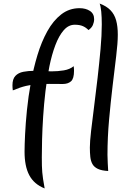

<svg xmlns="http://www.w3.org/2000/svg" viewBox="-20 -946 743 1079"><path d="M231 113Q201 101 179.5 82.5Q158 64 144.5 38.5Q131 13 124.5 -20Q118 -53 118 -93Q118 -130 121 -191.5Q124 -253 131.5 -328Q139 -403 153.5 -482.5Q168 -562 190.5 -636.5Q213 -711 246 -770.5Q279 -830 324 -865Q369 -900 427 -900Q462 -900 485.5 -884.5Q509 -869 509 -838Q509 -822 502 -805.5Q495 -789 477 -777Q464 -791 446 -799Q428 -807 400 -807Q365 -807 338 -776Q311 -745 291 -692Q271 -639 257.5 -572.5Q244 -506 235.5 -433.5Q227 -361 222.5 -291Q218 -221 216.5 -162Q215 -103 215 -63Q215 -34 215.5 -14.5Q216 5 217.5 22Q219 39 222 60Q225 81 231 113ZM52 -438Q51 -444 50.5 -452Q50 -460 50 -467Q50 -502 66.5 -519.5Q83 -537 111 -542.5Q139 -548 173 -548Q197 -548 222 -546.5Q247 -545 270 -545Q305 -545 338.5 -550.5Q372 -556 394 -574Q395 -569 395.5 -562Q396 -555 396 -548Q396 -504 379 -489Q362 -474 333 -474Q292 -474 257.5 -474.5Q223 -475 191 -473Q159 -471 125.5 -463Q92 -455 52 -438ZM485 -117Q485 -150 492 -211Q499 -272 509 -349Q519 -426 528.5 -509Q538 -592 545 -670Q552 -748 552 -809Q552 -850 549 -880.5Q546 -911 540 -926Q578 -912 600.5 -889Q623 -866 632.5 -832Q642 -798 642 -751Q642 -705 633 -631Q624 -557 613 -465Q602 -373 593 -273Q584 -173 584 -75Q584 -52 585.5 -29.5Q587 -7 588 15Q551 13 530 3Q509 -7 499.5 -24Q490 -41 487.5 -64.5Q485 -88 485 -117Z"/></svg>

Font: Merienda
Style: Regular
Weight: 400
Designer: Eduardo Rodriguez Tunni
Foundry: Eduardo Rodriguez Tunni
Version: Version 2.001